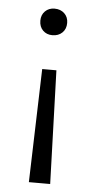

<svg xmlns="http://www.w3.org/2000/svg" viewBox="-50 -500 369 727"><g transform="rotate(5 134.5 -136.5)"><path d="M128 -468Q151 -468 165.5 -454Q180 -440 180 -418Q180 -395 165.5 -381Q151 -367 128 -367Q106 -367 92 -381Q78 -395 78 -418Q78 -440 92 -454Q106 -468 128 -468ZM155 -236 169 195H88L101 -236Z"/></g></svg>

Font: EauTestInfant
Style: Regular
Weight: 400
Designer: Christian Thalmann (Catharsis Fonts)
Version: Version 0.001;PS 000.001;hotconv 1.0.88;makeotf.lib2.5.64775